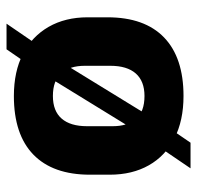

<svg xmlns="http://www.w3.org/2000/svg" viewBox="-28 -540 604 588"><g transform="rotate(90 274.0 -246.0)"><path d="M274 13.5Q199 13.5 145.2 -14.2Q91.5 -42 62.2 -93Q33 -144 33 -212.5V-273Q33 -387 94.8 -446.5Q156.5 -506 274 -506Q349.5 -506 403.5 -478.2Q457.5 -450.5 486.2 -399.8Q515 -349 515 -280V-219.5Q515 -106 453.5 -46.2Q392 13.5 274 13.5ZM52.5 36 129.5 -76.5 163.5 -121 346.5 -419 370.5 -459.5 417 -527.5H495.5L420 -416.5L389 -374L206.5 -77L182 -38L131 36ZM274 -106Q320 -106 343.2 -132.8Q366.5 -159.5 366.5 -210.5V-289Q366.5 -334.5 344.2 -360.5Q322 -386.5 274 -386.5Q228.5 -386.5 205 -359.8Q181.5 -333 181.5 -282V-203.5Q181.5 -158 204 -132Q226.5 -106 274 -106Z"/></g></svg>

Font: Anek Tamil Medium
Style: Bold
Weight: 700
Version: Version 1.003